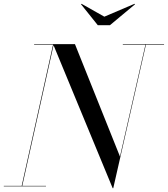

<svg xmlns="http://www.w3.org/2000/svg" viewBox="-55 -983 886 1013"><path d="M495.5 -895 655 -963 657.5 -960.5 525 -850H461L372.5 -960.5L375 -963ZM-35 -2.5H59.5L225 -747.5H125V-750H340.5L578 -157L712.5 -747.5H593V-750H810.5V-747.5H715L542.5 10H539.5L227.5 -744.5L62.5 -2.5H187.5V0H-35Z"/></svg>

Font: Bodoni* 72pt
Style: Italic
Weight: 400
Italic angle: -13°
Version: Version 2.3